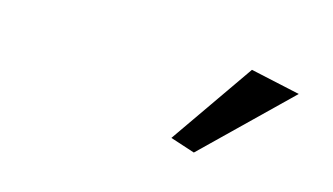

<svg xmlns="http://www.w3.org/2000/svg" viewBox="-39 -758 664 383"><g transform="rotate(15 293.0 -566.5)"><path d="M375 -471.7 324.2 -488.3 444.3 -661.1 546.9 -638.7Z"/></g></svg>

Font: Crimson Pro ExtraLight SemiBold
Style: Italic
Weight: 600
Italic angle: -12°
Version: Version 1.002